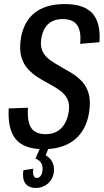

<svg xmlns="http://www.w3.org/2000/svg" viewBox="-20 -728 511 946"><path d="M194 7Q100 7 58.5 -41.5Q17 -90 23 -194L118 -197Q113 -129 133.5 -98Q154 -67 205 -67Q253 -67 282 -96.5Q311 -126 319 -180Q324 -216 312 -240Q300 -264 277 -281Q254 -298 225.5 -313Q197 -328 169 -345.5Q141 -363 118.5 -387Q96 -411 85.5 -446.5Q75 -482 82 -534Q95 -620 150 -664Q205 -708 299 -708Q394 -708 435.5 -662Q477 -616 470 -520L375 -512Q381 -575 360 -604.5Q339 -634 289 -634Q244 -634 217 -609Q190 -584 183 -535Q178 -499 190 -474.5Q202 -450 225.5 -433Q249 -416 277 -400.5Q305 -385 333 -368Q361 -351 383.5 -327Q406 -303 416.5 -268Q427 -233 420 -182Q412 -121 383 -78.5Q354 -36 306.5 -14.5Q259 7 194 7ZM157 198Q121 198 105 175.5Q89 153 95 111L144 103Q141 126 145.5 137.5Q150 149 162 149Q172 149 179.5 139.5Q187 130 189 114Q192 92 184 77Q176 62 155 53L178 0H220L205 37Q228 50 238.5 72Q249 94 245 123Q240 156 215.5 177Q191 198 157 198Z"/></svg>

Font: Pathway Extreme Condensed Medium
Style: Italic
Weight: 500
Width: 3
Italic angle: -8°
Version: Version 1.001;gftools[0.9.26]